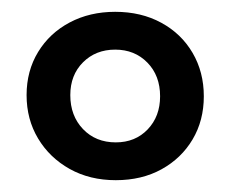

<svg xmlns="http://www.w3.org/2000/svg" viewBox="-20 -683 389 325"><path d="M176 -378Q132 -378 98 -397Q64 -416 44.5 -448.5Q25 -481 25 -522Q25 -563 44.5 -595Q64 -627 98 -645Q132 -663 175 -663Q219 -663 253 -644.5Q287 -626 306 -593.5Q325 -561 325 -520Q325 -479 306 -447Q287 -415 253.5 -396.5Q220 -378 176 -378ZM176 -442Q209 -442 230 -464Q251 -486 251 -520Q251 -555 229.5 -577Q208 -599 175 -599Q142 -599 120.5 -577.5Q99 -556 99 -522Q99 -487 120.5 -464.5Q142 -442 176 -442Z"/></svg>

Font: Ysabeau Infant SemiBold
Style: Regular
Weight: 600
Designer: Christian Thalmann (Catharsis Fonts)
Version: Version 2.002; featfreeze: ss01,ss02,lnum